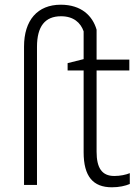

<svg xmlns="http://www.w3.org/2000/svg" viewBox="-20 -785 593 815"><path d="M455 10C486 10 512 4 531 -4V-50C514 -43 490 -38 465 -38C412 -38 390 -73 390 -141V-486H529V-532H390V-659C373 -718 325 -765 238 -765C139 -765 82 -699 82 -587V0H137V-586C137 -673 171 -716 239 -716C292 -716 322 -689 335 -652V-534L267 -517V-486H335V-139C335 -36 375 10 455 10Z"/></svg>

Font: Noto Sans SemiCondensed Light
Style: Regular
Weight: 300
Width: 4
Designer: Monotype Design Team
Foundry: Monotype Imaging Inc.
Version: Version 2.013